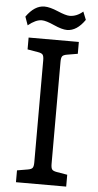

<svg xmlns="http://www.w3.org/2000/svg" viewBox="-59 -916 485 952"><g transform="rotate(5 183.0 -440.0)"><path d="M116 -811Q86 -811 48 -780L33 -822Q74 -880 123 -880Q150 -880 191 -862.5Q232 -845 251 -845Q286 -845 317 -872L333 -832Q293 -774 244 -774Q219 -774 178 -792.5Q137 -811 116 -811ZM308 -59V0H58V-59L111 -68Q129 -71 134.5 -78.5Q140 -86 140 -106V-614Q140 -634 134.5 -641.5Q129 -649 111 -652L58 -661V-720H308V-661L255 -652Q237 -649 231.5 -641.5Q226 -634 226 -614V-106Q226 -86 231.5 -78.5Q237 -71 255 -68Z"/></g></svg>

Font: Enriqueta
Style: Regular
Weight: 400
Designer: Viviana Monsalve, Gustavo Ibarra
Foundry: Viviana Monsalve, Gustavo Ibarra
Version: Version 1.002